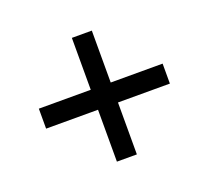

<svg xmlns="http://www.w3.org/2000/svg" viewBox="-92 -610 787 723"><g transform="rotate(-20 301.0 -248.0)"><path d="M261 0V-208H53V-288H261V-496H341V-288H549V-208H341V0Z"/></g></svg>

Font: Atkinson Hyperlegible Pro
Style: Regular
Weight: 400
Designer: Elliott Scott, Megan Eiswerth, Linus Boman, Theodore Petrosky, Jacob Perez
Foundry: Braille Institute
Version: Version 1.5.1